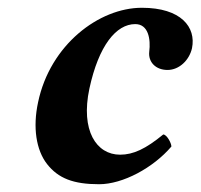

<svg xmlns="http://www.w3.org/2000/svg" viewBox="-20 -464 516 494"><path d="M421 -87C421 -96 409 -118 400 -118C355 -81 323 -66 289 -66C228 -66 187 -128 210 -236C234 -347 279 -402 328 -402C362 -402 368 -363 364 -331C361 -304 381 -284 411 -284C441 -284 467 -309 474 -340C485 -394 446 -444 345 -444C235 -444 109 -349 78 -201C64 -136 73 -78 101 -42C130 -5 169 10 235 10C296 10 374 -32 421 -87Z"/></svg>

Font: Libertinus Serif
Style: Bold Italic
Weight: 700
Italic angle: -12°
Designer: Philipp H. Poll, Khaled Hosny
Foundry: Caleb Maclennan
Version: Version 7.050;RELEASE